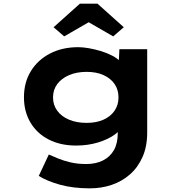

<svg xmlns="http://www.w3.org/2000/svg" viewBox="-20 -800 996 1050"><path d="M472 230Q379 230 307.5 210Q236 190 192 162L247 45Q269 55 298.5 67Q328 79 366 88Q404 97 452 97Q504 97 543 77.5Q582 58 603 21Q624 -16 624 -72V-129L654 -124Q646 -92 609 -65Q572 -38 516.5 -21Q461 -4 396 -4Q311 -4 246.5 -37Q182 -70 146.5 -130Q111 -190 111 -268Q111 -349 148.5 -410.5Q186 -472 253 -507Q320 -542 408 -542Q433 -542 465 -536.5Q497 -531 530.5 -521Q564 -511 593 -496Q622 -481 640.5 -461.5Q659 -442 659 -419L627 -411L633 -531H785V-75Q785 1 759.5 58.5Q734 116 690.5 154Q647 192 591 211Q535 230 472 230ZM454 -128Q507 -128 546 -145.5Q585 -163 606.5 -194.5Q628 -226 628 -267Q628 -309 607 -340Q586 -371 547 -389Q508 -407 454 -407Q399 -407 357.5 -389Q316 -371 293 -340Q270 -309 270 -267Q270 -226 293 -194.5Q316 -163 357.5 -145.5Q399 -128 454 -128ZM331 -601 273 -651 417 -780H513L657 -651L599 -601L450 -687H480Z"/></svg>

Font: Lexend Tera
Style: Bold
Weight: 700
Designer: Bonnie Shaver-Troup, Thomas Jockin
Foundry: Lexend
Version: Version 1.007